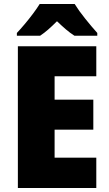

<svg xmlns="http://www.w3.org/2000/svg" viewBox="-20 -947 550 967"><path d="M465 0H70V-714H465V-563H255V-445H450V-294H255V-153H465ZM356 -927Q377 -893 409.5 -852.5Q442 -812 470 -781V-767H355Q333 -781 312 -799Q291 -817 267 -840Q243 -816 223 -798.5Q203 -781 182 -767H65V-781Q82 -799 104 -825Q126 -851 146.5 -878.5Q167 -906 180 -927Z"/></svg>

Font: Noto Sans Gurmukhi UI SemiCondensed Black
Style: Regular
Weight: 900
Width: 4
Designer: Jelle Bosma - Monotype Design Team
Foundry: Monotype Imaging Inc.
Version: Version 2.004; ttfautohint (v1.8.4.7-5d5b)